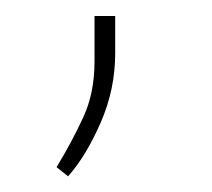

<svg xmlns="http://www.w3.org/2000/svg" viewBox="-20 -99 271 245"><path d="M100.6 -20.5V-78.6H127V-31.2Q127 15.1 108.4 57.6Q89.8 100.1 66.9 126L52.2 114.3Q72.3 81.1 86.4 50.3Q100.6 19.5 100.6 -20.5Z"/></svg>

Font: Vazirmatn UI NL Thin
Style: Regular
Weight: 100
Designer: Saber Rastikerdar
Foundry: Saber Rastikerdar
Version: Version 33.003